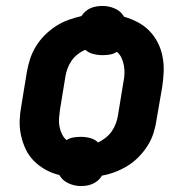

<svg xmlns="http://www.w3.org/2000/svg" viewBox="-20 -587 640 644"><path d="M251 37Q229 37 209 27.5Q189 18 179 0Q154 -6 132.5 -18Q111 -30 94 -47Q77 -64 66.5 -86Q56 -108 50.5 -133Q45 -158 46 -183.5Q47 -209 52 -235L70 -345Q74 -368 81 -389.5Q88 -411 100.5 -431.5Q113 -452 130 -469Q147 -486 167 -499Q187 -512 209 -520Q231 -528 253 -533Q259 -542 267 -549Q275 -556 284.5 -560Q294 -564 304 -565.5Q314 -567 324 -567Q346 -567 366 -558Q386 -549 396 -531Q420 -524 442 -512.5Q464 -501 481 -483.5Q498 -466 509 -444.5Q520 -423 525 -398Q530 -373 529 -347Q528 -321 524 -295L505 -185Q502 -163 495 -141Q488 -119 475.5 -99Q463 -79 446 -61.5Q429 -44 409 -31.5Q389 -19 367 -10.5Q345 -2 322 2Q317 11 309 18Q301 25 291 29.5Q281 34 271 35.5Q261 37 251 37ZM309 -109Q323 -116 335 -125.5Q347 -135 355.5 -147.5Q364 -160 369 -174Q374 -188 376 -202L394 -312Q397 -326 397.5 -340Q398 -354 395.5 -367.5Q393 -381 387.5 -393Q382 -405 372 -413Q361 -406 348.5 -404Q336 -402 324 -402Q308 -402 292.5 -406Q277 -410 266 -420Q252 -414 240 -404.5Q228 -395 219.5 -382.5Q211 -370 206 -356Q201 -342 199 -328L181 -218Q179 -204 178 -190Q177 -176 179.5 -162.5Q182 -149 188 -137Q194 -125 203 -117Q214 -124 226.5 -126Q239 -128 251 -128Q267 -128 282.5 -124Q298 -120 309 -109Z"/></svg>

Font: Iosevka Curly Heavy Extended
Style: Italic
Weight: 900
Width: 7
Italic angle: -9°
Monospace: yes
Designer: Belleve Invis
Foundry: Belleve Invis
Version: Version 11.1.0; ttfautohint (v1.8.3)